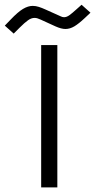

<svg xmlns="http://www.w3.org/2000/svg" viewBox="-96 -793 402 812"><path d="M159.2 -724.6Q167.5 -720.2 174.8 -720.2Q186 -720.2 198 -729Q210 -737.8 227.1 -753.4L249 -772.9L286.6 -739.3L262.7 -716.8Q237.3 -692.9 218.5 -681.6Q199.7 -670.4 180.7 -670.4Q163.6 -670.4 139.2 -681.2L76.2 -710Q68.8 -713.4 62.7 -715.3Q56.6 -717.3 50.3 -717.3Q36.6 -717.3 22.5 -707.3Q8.3 -697.3 -13.2 -675.8L-38.1 -650.9L-75.7 -684.6L-50.8 -710.4Q-20.5 -742.2 1 -755.1Q22.5 -768.1 42.5 -768.1Q55.2 -768.1 68.1 -763.9Q81.1 -759.8 96.2 -752.9ZM146.5 -602.5V-0.5H78.1V-602.5Z"/></svg>

Font: Vazirmatn RD FD Light
Style: Regular
Weight: 300
Designer: Saber Rastikerdar
Foundry: Saber Rastikerdar
Version: Version 33.003